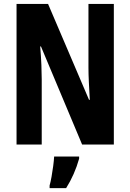

<svg xmlns="http://www.w3.org/2000/svg" viewBox="-20 -734 662 975"><path d="M558.1 0H397L188 -498H184.1Q188.5 -445.8 190.2 -403.8Q191.9 -361.8 191.9 -331.1V0H64V-713.9H224.1L432.1 -227.1H436Q433.1 -277.3 431.2 -317.9Q429.2 -358.4 429.2 -389.2V-713.9H558.1ZM381.8 61V71.8Q358.9 152.8 315.9 221.2H231.9V208Q236.8 190.9 241.7 163.8Q246.6 136.7 250.2 108.9Q253.9 81.1 254.9 61Z"/></svg>

Font: Open Sans Condensed
Style: Bold
Weight: 700
Width: 3
Designer: Monotype Design Team
Foundry: Monotype Imaging Inc.
Version: Version 3.003; ttfautohint (v1.8.4)